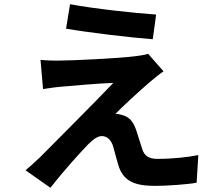

<svg xmlns="http://www.w3.org/2000/svg" viewBox="-20 -831 1040 910"><path d="M312 -811 293 -695C412 -675 599 -653 704 -645L720 -762C616 -769 424 -790 312 -811ZM755 -493 682 -576C671 -572 644 -567 625 -565C542 -554 315 -544 268 -544C231 -543 195 -545 172 -547L184 -409C205 -412 235 -417 270 -420C327 -425 447 -436 517 -438C426 -342 221 -138 170 -86C143 -60 119 -39 101 -24L219 59C288 -29 363 -111 397 -146C421 -170 442 -186 463 -186C483 -186 505 -173 516 -138C523 -113 535 -66 545 -36C570 29 621 50 716 50C768 50 871 43 912 35L920 -96C870 -86 801 -78 724 -78C685 -78 663 -94 654 -125C645 -151 634 -189 625 -216C612 -253 594 -275 565 -284C554 -288 536 -292 527 -291C551 -317 644 -403 690 -442C708 -457 729 -475 755 -493Z"/></svg>

Font: Source Han Sans JP
Style: Bold
Weight: 700
Designer: Ryoko NISHIZUKA 西塚涼子 (kana, bopomofo & ideographs); Paul D. Hunt (Latin, Greek & Cyrillic); Sandoll Communications 산돌커뮤니
Foundry: Adobe
Version: Version 2.002;hotconv 1.0.116;makeotfexe 2.5.65601